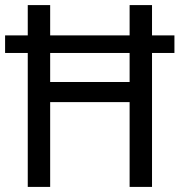

<svg xmlns="http://www.w3.org/2000/svg" viewBox="-21 -734 706 754"><path d="M88 0V-526H-1V-595H88V-714H176V-595H488V-714H576V-595H664V-526H576V0H488V-333H176V0ZM176 -412H488V-526H176Z"/></svg>

Font: Noto Sans Thai SemCond
Style: Regular
Weight: 400
Width: 4
Designer: Monotype Design Team
Foundry: Monotype Imaging Inc.
Version: Version 2.002; ttfautohint (v1.8.4.7-5d5b)